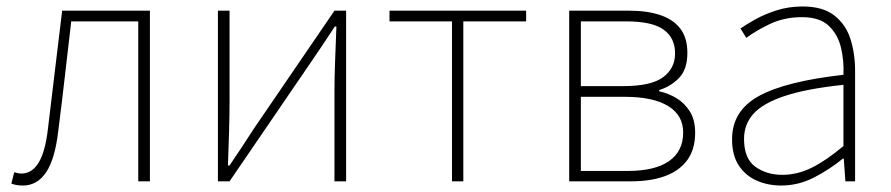

<svg xmlns="http://www.w3.org/2000/svg" viewBox="-20 -560 2751 593"><path d="M51 13Q39 13 31 11.5Q23 10 15 7L24 -28Q29 -27 34 -25.5Q39 -24 46 -24Q79 -24 99.5 -58Q120 -92 128 -162Q139 -254 150 -345Q161 -436 172 -527H443V0H407V-494H200Q190 -409 180.5 -325.5Q171 -242 160 -156Q150 -69 122.5 -28Q95 13 51 13Z M653 0V-527H689V-249Q689 -206 687.5 -154Q686 -102 684 -49H689Q706 -74 727.5 -106.5Q749 -139 765 -164L1013 -527H1049V0H1013V-277Q1013 -321 1015 -373Q1017 -425 1019 -478H1014Q998 -453 976 -420.5Q954 -388 937 -363L689 0Z M1376 0V-494H1183V-527H1605V-494H1411V0Z M1738 0V-527H1923Q1980 -527 2020.5 -513Q2061 -499 2082 -470.5Q2103 -442 2103 -397Q2103 -346 2077.5 -319.5Q2052 -293 2016 -282V-278Q2044 -272 2069 -257Q2094 -242 2110.5 -216Q2127 -190 2127 -150Q2127 -99 2103 -66Q2079 -33 2035 -16.5Q1991 0 1929 0ZM1774 -294H1904Q1991 -294 2028 -321.5Q2065 -349 2065 -395Q2065 -443 2029.5 -468.5Q1994 -494 1914 -494H1774ZM1774 -32H1918Q2003 -32 2046.5 -62.5Q2090 -93 2090 -151Q2090 -204 2043.5 -232.5Q1997 -261 1909 -261H1774Z M2393 13Q2352 13 2317.5 -2Q2283 -17 2262 -48.5Q2241 -80 2241 -130Q2241 -218 2324 -263.5Q2407 -309 2585 -329Q2587 -372 2577.5 -412.5Q2568 -453 2540 -480Q2512 -507 2457 -507Q2401 -507 2356 -485Q2311 -463 2285 -443L2267 -472Q2284 -484 2312.5 -500Q2341 -516 2378.5 -528Q2416 -540 2459 -540Q2521 -540 2556.5 -512.5Q2592 -485 2606.5 -440Q2621 -395 2621 -341V0H2591L2586 -70H2583Q2543 -37 2494.5 -12Q2446 13 2393 13ZM2396 -20Q2443 -20 2488 -42.5Q2533 -65 2585 -109V-298Q2471 -286 2403.5 -263.5Q2336 -241 2307 -208.5Q2278 -176 2278 -131Q2278 -70 2313 -45Q2348 -20 2396 -20Z"/></svg>

Font: Noto Sans TC
Style: Regular
Weight: 100
Designer: Ryoko NISHIZUKA 西塚涼子 (kana, bopomofo & ideographs); Paul D. Hunt (Latin, Greek & Cyrillic); Sandoll Communications 산돌커뮤니
Foundry: Adobe
Version: Version 2.004;hotconv 1.0.118;makeotfexe 2.5.65603